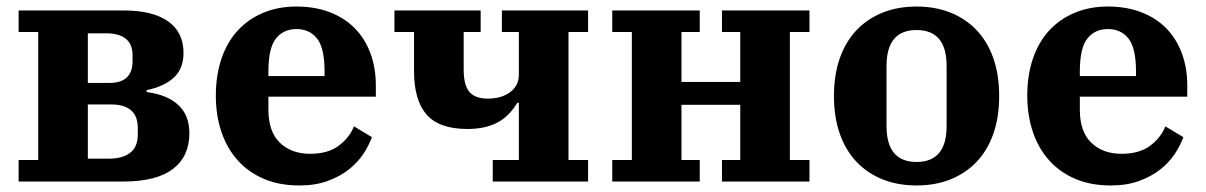

<svg xmlns="http://www.w3.org/2000/svg" viewBox="-20 -556 3694 588"><path d="M37 -66H97V-458H37V-524H358Q448 -524 495 -490.5Q542 -457 542 -394Q542 -346 512.5 -318.5Q483 -291 429 -280V-274Q492 -266 526 -234.5Q560 -203 560 -148Q560 -77 509.5 -38.5Q459 0 357 0H37ZM313 -70Q355 -70 378.5 -88Q402 -106 402 -144V-163Q402 -201 381 -218.5Q360 -236 322 -236H249V-70ZM315 -302Q386 -302 386 -369V-386Q386 -421 365 -437.5Q344 -454 306 -454H249V-302Z M897 12Q835 12 787.5 -8.5Q740 -29 707.5 -65.5Q675 -102 658 -152.5Q641 -203 641 -263Q641 -326 658.5 -377Q676 -428 708.5 -463Q741 -498 786.5 -517Q832 -536 888 -536Q944 -536 989 -519Q1034 -502 1065.5 -470.5Q1097 -439 1114 -394Q1131 -349 1131 -294V-260H802V-220Q802 -153 837 -119Q872 -85 930 -85Q984 -85 1017 -109.5Q1050 -134 1064 -169L1119 -136Q1110 -111 1093 -85Q1076 -59 1049 -37.5Q1022 -16 984 -2Q946 12 897 12ZM802 -323H974V-337Q974 -409 951 -438Q928 -467 888 -467Q848 -467 825 -438Q802 -409 802 -337Z M1489 -66H1569V-241H1564Q1539 -199 1502 -180Q1465 -161 1412 -161Q1325 -161 1286.5 -205Q1248 -249 1248 -338V-458H1188V-524H1452V-458H1400V-344Q1400 -295 1417.5 -274.5Q1435 -254 1474 -254Q1516 -254 1542.5 -274Q1569 -294 1569 -327V-458H1517V-524H1781V-458H1721V-66H1781V0H1489Z M1855 -66H1915V-458H1855V-524H2123V-458H2067V-305H2247V-458H2191V-524H2459V-458H2399V-66H2459V0H2191V-66H2247V-235H2067V-66H2123V0H1855Z M2787 -60Q2879 -60 2879 -170V-354Q2879 -464 2787 -464Q2695 -464 2695 -354V-170Q2695 -60 2787 -60ZM2787 12Q2730 12 2683.5 -6.5Q2637 -25 2603.5 -60Q2570 -95 2552 -146Q2534 -197 2534 -262Q2534 -327 2552 -378Q2570 -429 2603.5 -464Q2637 -499 2683.5 -517.5Q2730 -536 2787 -536Q2844 -536 2890.5 -517.5Q2937 -499 2970.5 -464Q3004 -429 3022 -378Q3040 -327 3040 -262Q3040 -197 3022 -146Q3004 -95 2970.5 -60Q2937 -25 2890.5 -6.5Q2844 12 2787 12Z M3382 12Q3320 12 3272.5 -8.5Q3225 -29 3192.5 -65.5Q3160 -102 3143 -152.5Q3126 -203 3126 -263Q3126 -326 3143.5 -377Q3161 -428 3193.5 -463Q3226 -498 3271.5 -517Q3317 -536 3373 -536Q3429 -536 3474 -519Q3519 -502 3550.5 -470.5Q3582 -439 3599 -394Q3616 -349 3616 -294V-260H3287V-220Q3287 -153 3322 -119Q3357 -85 3415 -85Q3469 -85 3502 -109.5Q3535 -134 3549 -169L3604 -136Q3595 -111 3578 -85Q3561 -59 3534 -37.5Q3507 -16 3469 -2Q3431 12 3382 12ZM3287 -323H3459V-337Q3459 -409 3436 -438Q3413 -467 3373 -467Q3333 -467 3310 -438Q3287 -409 3287 -337Z"/></svg>

Font: IBM Plex Serif
Style: Bold
Weight: 700
Designer: Mike Abbink, Paul van der Laan, Pieter van Rosmalen
Foundry: Bold Monday
Version: Version 2.008